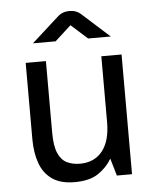

<svg xmlns="http://www.w3.org/2000/svg" viewBox="-51 -739 639 794"><g transform="rotate(-5 268.0 -341.5)"><path d="M227 12Q169 12 134 -12.5Q99 -37 83.5 -80.5Q68 -124 68 -180V-497H152V-200Q152 -145 165 -115Q178 -85 201.5 -73.5Q225 -62 256 -62Q315 -62 348.5 -103.5Q382 -145 382 -224V-497H466V0H403L382 -72Q361 -36 325 -12Q289 12 227 12ZM105 -575 217 -676Q237 -695 267 -695Q296 -695 316 -676L428 -575H334L266 -636L199 -575Z"/></g></svg>

Font: Atkinson Hyperlegible
Style: Regular
Weight: 400
Designer: Elliott Scott, Megan Eiswerth, Linus Boman, Theodore Petrosky
Foundry: Braille Institute
Version: Version 1.006; ttfautohint (v1.8.3)